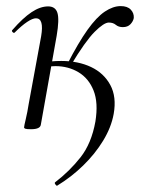

<svg xmlns="http://www.w3.org/2000/svg" viewBox="-20 -416 482 630"><path d="M168 193Q166 195 162 189.5Q158 184 161 182Q208 146 244 100.5Q280 55 293 -17Q303 -79 287 -119Q271 -159 237.5 -179Q204 -199 162 -199Q152 -199 139 -198Q126 -197 115 -195L113 -209Q131 -213 147.5 -214.5Q164 -216 181 -216Q237 -216 279 -196Q321 -176 342 -137Q363 -98 353 -42Q345 2 318.5 45.5Q292 89 253 127Q214 165 168 193ZM82 8Q68 8 63.5 6.5Q59 5 59 2Q59 -2 64.5 -25Q70 -48 74 -74L115 -297Q125 -356 98 -356Q87 -356 69 -344Q51 -332 29 -310Q26 -306 21.5 -310.5Q17 -315 21 -318Q55 -357 83.5 -376Q112 -395 138 -395Q162 -395 168.5 -373.5Q175 -352 166 -299L114 -7Q112 8 82 8ZM212 -201 200 -204Q237 -276 267 -318Q297 -360 324 -378Q351 -396 376 -396Q398 -396 409 -384.5Q420 -373 419 -357Q417 -346 408 -336.5Q399 -327 383 -327Q369 -327 360 -334.5Q351 -342 337 -342Q321 -342 290.5 -311.5Q260 -281 212 -201Z"/></svg>

Font: Cormorant
Style: Italic
Weight: 400
Italic angle: -10°
Designer: Christian Thalmann (Catharsis Fonts)
Foundry: Catharsis Fonts
Version: Version 4.000